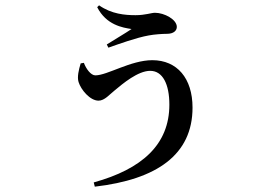

<svg xmlns="http://www.w3.org/2000/svg" viewBox="-20 -621 1040 721"><path d="M295 -385 283 -383C276 -360 269 -332 275 -313C284 -284 318 -243 350 -243C373 -243 392 -267 410 -281C441 -307 498 -355 544 -355C591 -355 616 -305 616 -228C616 -78 513 14 332 64L336 80C569 53 703 -40 703 -217C703 -327 645 -395 552 -395C471 -395 383 -338 338 -338C321 -338 303 -363 295 -385ZM345 -594C379 -527 441 -517 474 -512C452 -497 411 -473 381 -454L387 -442C424 -455 493 -480 539 -488C560 -492 591 -494 607 -494C632 -494 644 -506 644 -520C644 -548 597 -573 562 -573C548 -573 526 -564 489 -564C450 -564 399 -568 352 -601Z"/></svg>

Font: Noto Serif CJK SC SemiBold
Style: Regular
Weight: 600
Designer: Ryoko NISHIZUKA 西塚涼子 (kana & ideographs); Frank Grießhammer (Latin, Greek & Cyrillic); Wenlong ZHANG 张文龙 (bopomofo); San
Foundry: Adobe
Version: Version 2.001;hotconv 1.1.0;makeotfexe 2.6.0